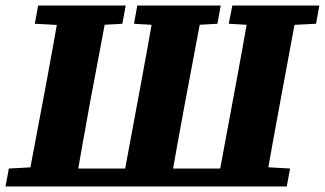

<svg xmlns="http://www.w3.org/2000/svg" viewBox="-30 -675 1176 695"><path d="M67 0 134 -355Q148 -430 161.5 -505Q175 -580 188 -655H362L295 -299Q281 -224 268 -149Q255 -74 242 0ZM96 -589 108 -655H425L413 -589L289 -582H230ZM411 0 477 -355Q491 -430 504.5 -505Q518 -580 531 -655H706L639 -299Q625 -224 611.5 -149Q598 -74 585 0ZM455 -589 467 -655H769L757 -589L633 -582H574ZM755 0 821 -355Q835 -430 848.5 -505Q862 -580 875 -655H1049L983 -299Q969 -224 955.5 -149Q942 -74 929 0ZM798 -589 811 -655H1126L1114 -589L976 -582H918ZM-10 0 2 -65 154 -73 147 0ZM174 0 180 -65H845L839 0ZM870 0 878 -73 1020 -65 1008 0Z"/></svg>

Font: Source Serif 4 ExtraBold
Style: Italic
Weight: 800
Italic angle: -12°
Designer: Frank Grießhammer
Foundry: Adobe Systems Incorporated
Version: Version 4.004;hotconv 1.0.116;makeotfexe 2.5.65601